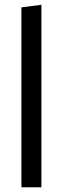

<svg xmlns="http://www.w3.org/2000/svg" viewBox="-20 -787 264 807"><path d="M70 0V-756L154 -767V0Z"/></svg>

Font: Fira GO
Style: Regular
Weight: 400
Designer: Carrois Corporate
Foundry: Carrois Corporate GbR
Version: Version 0.300